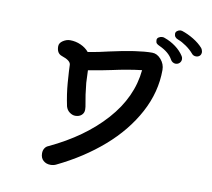

<svg xmlns="http://www.w3.org/2000/svg" viewBox="-91 -971 1182 1073"><g transform="rotate(10 500.0 -435.0)"><path d="M787 -633Q787 -507 724 -389.5Q661 -272 550 -175.5Q439 -79 294 -9Q280 -2 262 -2Q238 -2 221.5 -16.5Q205 -31 205 -58Q205 -74 212.5 -86Q220 -98 233 -103Q425 -193 542.5 -324.5Q660 -456 675 -612Q597 -603 507 -583Q462 -573 377 -559L380 -488Q386 -423 399 -355Q400 -350 400 -339Q400 -320 386.5 -308Q373 -296 351 -296Q335 -296 319 -307.5Q303 -319 297 -340Q283 -406 278 -469Q272 -550 272 -570Q272 -595 220 -612Q190 -622 190 -662Q190 -681 210 -694Q230 -707 250 -707Q282 -707 311 -694Q340 -681 358 -659Q419 -669 476 -683Q632 -718 714 -718Q742 -718 764.5 -692Q787 -666 787 -633ZM933 -752Q916 -772 891 -789.5Q866 -807 844 -815Q821 -823 821 -845Q821 -854 829 -860.5Q837 -867 848 -868Q854 -868 857 -867Q891 -856 924 -836Q957 -816 979 -791Q985 -783 987 -770Q987 -755 978.5 -747.5Q970 -740 958 -740Q942 -740 933 -752ZM824 -698Q803 -737 748 -762Q736 -767 730.5 -773Q725 -779 725 -792Q725 -802 734.5 -808Q744 -814 755 -814Q763 -814 769 -811Q803 -799 832 -777.5Q861 -756 879 -728Q884 -720 884 -711Q884 -698 875 -689Q866 -680 852 -680Q844 -680 836 -685Q828 -690 824 -698Z"/></g></svg>

Font: Tsukimi Rounded SemiBold
Style: Regular
Weight: 600
Designer: Takashi Funayama
Foundry: Takashi Funayama
Version: Version 1.032; ttfautohint (v1.8.3)